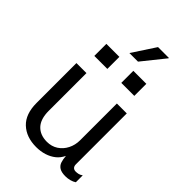

<svg xmlns="http://www.w3.org/2000/svg" viewBox="-269 -1024 1138 1138"><g transform="rotate(45 300.0 -455.0)"><path d="M263 10Q180 10 130 -37Q80 -84 80 -177V-511H164V-195Q164 -126 196.5 -91.5Q229 -57 286 -57Q325 -57 355 -76.5Q385 -96 402 -129.5Q419 -163 419 -203V-511H502V-85Q502 -69 510 -61Q518 -53 532 -53Q542 -53 553.5 -55.5Q565 -58 577 -67V-9Q564 0 545.5 5Q527 10 508 10Q475 10 457.5 -1Q440 -12 433.5 -31.5Q427 -51 425 -78Q411 -48 387 -29Q363 -10 331.5 0Q300 10 263 10ZM260 -775 355 -920H446V-917L332 -775ZM125 -616V-717H234V-616ZM351 -616V-717H460V-616Z"/></g></svg>

Font: Chivo Mono Light
Style: Regular
Weight: 300
Monospace: yes
Designer: Hector Gatti
Foundry: Omnibus-Type
Version: Version 1.008